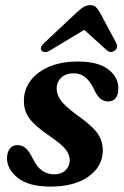

<svg xmlns="http://www.w3.org/2000/svg" viewBox="-20 -696 469 727"><path d="M185 -36Q212 -36 228 -51.2Q244 -66.5 244 -89Q244 -110 229.2 -129.5Q214.5 -149 168.5 -180.5Q114 -217.5 91.8 -247Q69.5 -276.5 70.5 -318Q71.5 -358 95.8 -390.8Q120 -423.5 165.8 -443.2Q211.5 -463 275.5 -463Q350.5 -463 389 -434Q427.5 -405 428 -364Q428.5 -312 389.5 -312Q372.5 -312 359.5 -323Q346.5 -334 334 -362Q320 -390 302 -404.2Q284 -418.5 259 -418.5Q229.5 -418.5 212 -402Q194.5 -385.5 194.5 -359.5Q195 -338 210.2 -316Q225.5 -294 273.5 -259Q332.5 -217.5 351.8 -187.5Q371 -157.5 369 -120Q366 -62.5 313 -26Q260 10.5 171.5 10.5Q89 10.5 47.8 -22.2Q6.5 -55 6.5 -97Q7 -120 17.2 -133.2Q27.5 -146.5 46 -146.5Q65 -146.5 78.5 -133.8Q92 -121 104.5 -95Q121 -62 140.8 -49Q160.5 -36 185 -36ZM172 -506.5Q148.5 -492 137.5 -504.5Q128.5 -516 148 -534L271.5 -650Q285 -662.5 296.5 -669.5Q308 -676.5 321.5 -676.5Q335 -676.5 342.8 -669.5Q350.5 -662.5 357.5 -650L420 -533.5Q424.5 -524 422.5 -516.2Q420.5 -508.5 414.5 -504.5Q398.5 -493 383 -507L299 -583Z"/></svg>

Font: Fraunces 72pt S050 SemiBold
Style: Italic
Weight: 600
Italic angle: -16°
Version: Version 1.000; ttfautohint (v1.8.3)